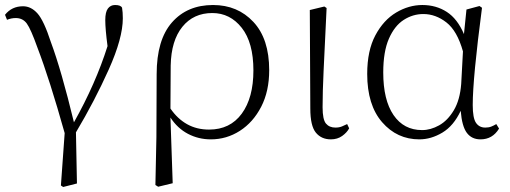

<svg xmlns="http://www.w3.org/2000/svg" viewBox="-20 -542 2035 766"><path d="M223 198 238 -11Q178 -225 129 -353Q103 -426 87 -448Q71 -470 43 -470Q25 -470 8 -463L0 -483Q27 -517 72 -517Q104 -517 129.5 -488.5Q155 -460 183 -374Q225 -261 275 -54Q362 -209 409 -358Q400 -426 400 -462Q400 -494 410.5 -508Q421 -522 439 -522Q462 -522 467 -511Q470 -493 470 -469Q470 -390 414 -265Q358 -140 283 -14L287 190L232 204Z M600 196 604 5 605 -246Q605 -383 666 -452.5Q727 -522 830 -522Q928 -522 991 -454.5Q1054 -387 1054 -262Q1054 -178 1022 -116Q990 -54 937 -20Q884 14 821 14Q772 14 730 -8Q688 -30 660 -73L669 189L611 203ZM660 -109Q688 -68 726.5 -46.5Q765 -25 814 -25Q898 -25 944.5 -88.5Q991 -152 991 -261Q991 -372 944.5 -431Q898 -490 827 -490Q752 -490 707.5 -435Q663 -380 661 -281Z M1300 14Q1262 14 1240 -13Q1218 -40 1218 -109L1216 -502L1274 -516L1283 -510Q1275 -343 1271 -259Q1267 -175 1267 -114Q1267 -65 1280.5 -49Q1294 -33 1318 -33Q1333 -33 1344 -37.5Q1355 -42 1365 -47L1373 -30Q1364 -13 1345 0.5Q1326 14 1300 14Z M1653 14Q1564 14 1504.5 -54.5Q1445 -123 1445 -247Q1445 -340 1477.5 -401Q1510 -462 1560.5 -492Q1611 -522 1665 -522Q1720 -522 1762.5 -494.5Q1805 -467 1831 -406L1841 -504L1893 -518L1903 -511Q1866 -230 1866 -123Q1866 -71 1879 -52Q1892 -33 1916 -33Q1930 -33 1940 -37Q1950 -41 1960 -47L1971 -29Q1945 14 1897 14Q1862 14 1842.5 -12Q1823 -38 1818 -100Q1790 -40 1745 -13Q1700 14 1653 14ZM1827 -337Q1804 -419 1761 -452.5Q1718 -486 1669 -486Q1627 -486 1590.5 -462.5Q1554 -439 1531.5 -387.5Q1509 -336 1509 -253Q1509 -143 1550 -83Q1591 -23 1664 -23Q1698 -23 1732 -42Q1766 -61 1790.5 -102Q1815 -143 1820 -207Z"/></svg>

Font: Minh Nguyen ExtraLight
Style: Regular
Weight: 250
Designer: Ryoko NISHIZUKA 西塚涼子 (kana & ideographs); Frank Grießhammer (Latin, Greek & Cyrillic); Wenlong ZHANG 张文龙 (bopomofo); San
Foundry: Adobe
Version: Version 1.100;July 7, 2023;FontCreator 14.0.0.2814 64-bit